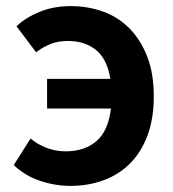

<svg xmlns="http://www.w3.org/2000/svg" viewBox="-20 -594 567 628"><path d="M34 -508Q63 -536 109 -555Q155 -574 211 -574Q268 -574 317.5 -556Q367 -538 403.5 -501Q440 -464 461.5 -409Q483 -354 483 -279Q483 -206 462.5 -151Q442 -96 405.5 -59.5Q369 -23 319 -4.5Q269 14 210 14Q160 14 111 -2.5Q62 -19 25 -54L80 -141Q102 -122 132 -110.5Q162 -99 195 -99Q256 -99 295 -132Q334 -165 343 -239H134V-336H341Q330 -402 293.5 -431Q257 -460 202 -460Q170 -460 145 -450Q120 -440 98 -423Z"/></svg>

Font: SpoqaHanSansJP-Bold
Style: Regular
Weight: 700
Designer: [Source Han Sans]
Ryoko NISHIZUKA  (kana & ideographs); Paul D. Hunt (Latin, Greek & Cyrillic); Wenlong ZHANG  (bopomofo
Foundry: Spoqa (http://bi.spoqa.com)
Version: Version 1.002.20150607